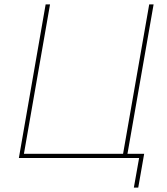

<svg xmlns="http://www.w3.org/2000/svg" viewBox="-20 -720 761 875"><path d="M660 -700H680L560 -14H540ZM610 135H590L614 0H66L188 -700H208L89 -19H637Z"/></svg>

Font: Fixel Italic Variable Display Thin
Style: Italic
Weight: 100
Italic angle: -10°
Designer: AlfaBravo + MacPaw
Foundry: Kyrylo Tkachov, Marchela Mozhyna, Serhii Makarenko, Maria Weinstein, Zakhar Kryvoshyya
Version: Version 1.210;Glyphs 3.2 (3217)